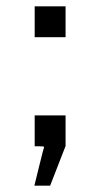

<svg xmlns="http://www.w3.org/2000/svg" viewBox="-20 -464 318 609"><path d="M90 -346V-444H188V-346ZM90 0V-98H188V-1L139 125H89L104 64Q119 3 120 2Q120 0 105 0Z"/></svg>

Font: MathJax_SansSerif
Style: Regular
Weight: 400
Version: Version 1.1